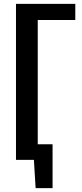

<svg xmlns="http://www.w3.org/2000/svg" viewBox="-20 -830 426 997"><path d="M63 0V-810H371V-726H176V-81H253V147H165L156 0Z"/></svg>

Font: Oswald
Style: Regular
Weight: 400
Designer: Vernon Adams
Foundry: Vernon Adams
Version: Version 4.103; ttfautohint (v1.8.3)